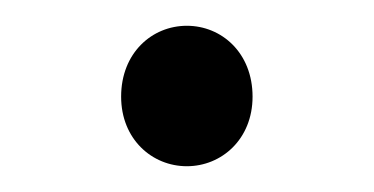

<svg xmlns="http://www.w3.org/2000/svg" viewBox="-20 -116 290 149"><path d="M125 13C152 13 176 -8 176 -41C176 -75 152 -96 125 -96C98 -96 74 -75 74 -41C74 -8 98 13 125 13Z"/></svg>

Font: Noto Sans Japanese Light
Style: Regular
Weight: 300
Designer: Ryoko NISHIZUKA (kana & ideographs); Paul D. Hunt (Latin, Greek & Cyrillic); Wenlong ZHANG (bopomofo); Sandoll Communica
Foundry: Adobe Systems Incorporated
Version: Version 1.000;PS 1;hotconv 1.0.78;makeotf.lib2.5.61930